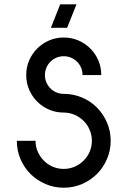

<svg xmlns="http://www.w3.org/2000/svg" viewBox="-20 -877 596 897"><path d="M146 -219.2Q146 -191.9 156.5 -168.2Q167 -144.5 184.8 -126.5Q202.6 -108.4 226.6 -98.1Q250.5 -87.9 277.8 -87.9Q304.7 -87.9 328.6 -98.1Q352.5 -108.4 370.6 -126.5Q388.7 -144.5 398.9 -168.2Q409.2 -191.9 409.2 -219.2Q409.2 -246.1 398.9 -270.3Q388.7 -294.4 370.6 -312.3Q352.5 -330.1 328.6 -340.6Q304.7 -351.1 277.8 -351.1Q241.2 -351.1 209.5 -364.7Q177.7 -378.4 153.8 -402.3Q129.9 -426.3 116.2 -458Q102.5 -489.7 102.5 -526.4Q102.5 -563 116.2 -594.7Q129.9 -626.5 153.8 -650.4Q177.7 -674.3 209.5 -688Q241.2 -701.7 277.8 -701.7Q314.5 -701.7 346.2 -688Q377.9 -674.3 401.9 -650.4Q425.8 -626.5 439.5 -594.7Q453.1 -563 453.1 -526.4H365.7Q365.7 -544.4 358.9 -560.5Q352.1 -576.7 340.1 -588.6Q328.1 -600.6 312 -607.4Q295.9 -614.3 277.8 -614.3Q259.3 -614.3 243.4 -607.4Q227.5 -600.6 215.6 -588.6Q203.6 -576.7 196.8 -560.5Q189.9 -544.4 189.9 -526.4Q189.9 -507.8 196.8 -491.9Q203.6 -476.1 215.6 -464.1Q227.5 -452.1 243.4 -445.3Q259.3 -438.5 277.8 -438.5Q323.2 -438.5 363.3 -421.4Q403.3 -404.3 432.9 -374.5Q462.4 -344.7 479.7 -304.7Q497.1 -264.6 497.1 -219.2Q497.1 -173.8 479.7 -133.8Q462.4 -93.8 432.9 -64.2Q403.3 -34.7 363.3 -17.3Q323.2 0 277.8 0Q232.4 0 192.4 -17.3Q152.3 -34.7 122.6 -64.2Q92.8 -93.8 75.7 -133.8Q58.6 -173.8 58.6 -219.2ZM261.2 -856.9H337.4L293.5 -747.1H217.8Z"/></svg>

Font: Aeronef
Style: Regular
Weight: 400
Designer: Peter Wiegel - CAT-Fonts Germany
Foundry: CAT-Fonts, Peter Wiegel
Version: Version 0.002